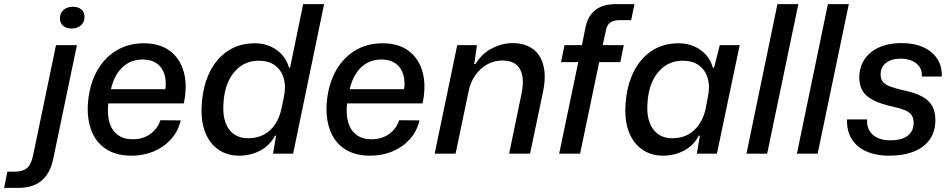

<svg xmlns="http://www.w3.org/2000/svg" viewBox="-146 -749 4642 936"><path d="M-126 167 -110 88H-77Q-36 88 -15.5 71.5Q5 55 15 10L127 -529H229L113 28Q103 75 80.5 106Q58 137 24 152Q-10 167 -56 167ZM202 -610Q176 -610 161 -624Q146 -638 146 -660Q146 -685 163.5 -700.5Q181 -716 210 -716Q236 -716 251 -702.5Q266 -689 266 -666Q266 -641 248.5 -625.5Q231 -610 202 -610Z M494 10Q423 10 374 -20.5Q325 -51 302 -106.5Q279 -162 282 -235Q287 -325 321.5 -393Q356 -461 416 -499.5Q476 -538 555 -538Q634 -538 683.5 -500Q733 -462 750.5 -396Q768 -330 750 -245H382Q376 -192 387.5 -152.5Q399 -113 428 -91.5Q457 -70 500 -70Q551 -70 586.5 -95.5Q622 -121 636 -163L735 -162Q722 -108 687 -69.5Q652 -31 602.5 -10.5Q553 10 494 10ZM392 -301 381 -314H670L658 -301Q667 -348 656.5 -384Q646 -420 618.5 -439.5Q591 -459 549 -459Q510 -459 478.5 -441.5Q447 -424 424.5 -389Q402 -354 392 -301Z M1019 10Q975 10 939.5 -7.5Q904 -25 880 -57Q856 -89 845 -133.5Q834 -178 837 -233Q842 -325 874.5 -393.5Q907 -462 963.5 -500Q1020 -538 1097 -538Q1138 -538 1172 -523Q1206 -508 1229.5 -481.5Q1253 -455 1263 -419H1268L1332 -729H1434L1283 0H1185L1200 -87L1195 -88Q1169 -39 1122 -14.5Q1075 10 1019 10ZM1063 -75Q1107 -75 1140 -92.5Q1173 -110 1195 -143Q1217 -176 1226 -219L1237 -271Q1249 -325 1237.5 -366Q1226 -407 1195 -430Q1164 -453 1116 -453Q1064 -453 1026 -425.5Q988 -398 966.5 -350Q945 -302 943 -238Q940 -188 953.5 -151Q967 -114 995 -94.5Q1023 -75 1063 -75Z M1658 10Q1587 10 1538 -20.5Q1489 -51 1466 -106.5Q1443 -162 1446 -235Q1451 -325 1485.5 -393Q1520 -461 1580 -499.5Q1640 -538 1719 -538Q1798 -538 1847.5 -500Q1897 -462 1914.5 -396Q1932 -330 1914 -245H1546Q1540 -192 1551.5 -152.5Q1563 -113 1592 -91.5Q1621 -70 1664 -70Q1715 -70 1750.5 -95.5Q1786 -121 1800 -163L1899 -162Q1886 -108 1851 -69.5Q1816 -31 1766.5 -10.5Q1717 10 1658 10ZM1556 -301 1545 -314H1834L1822 -301Q1831 -348 1820.5 -384Q1810 -420 1782.5 -439.5Q1755 -459 1713 -459Q1674 -459 1642.5 -441.5Q1611 -424 1588.5 -389Q1566 -354 1556 -301Z M1973 0 2083 -529H2179L2166 -437H2172Q2203 -488 2253 -513.5Q2303 -539 2355 -539Q2395 -539 2427.5 -524.5Q2460 -510 2480.5 -481Q2501 -452 2507.5 -407Q2514 -362 2501 -300L2438 0H2336L2396 -290Q2407 -342 2400.5 -378.5Q2394 -415 2370 -434.5Q2346 -454 2303 -454Q2263 -454 2229 -435Q2195 -416 2171 -382Q2147 -348 2138 -302L2075 0Z M2580 0 2673 -446H2589L2606 -529H2691L2709 -619Q2721 -673 2757.5 -701Q2794 -729 2857 -729H2947L2931 -651H2877Q2846 -651 2829.5 -639.5Q2813 -628 2808 -601L2792 -529H2895L2878 -446H2775L2682 0Z M3086 10Q3041 10 3006 -7.5Q2971 -25 2946.5 -57Q2922 -89 2911 -133.5Q2900 -178 2903 -233Q2908 -325 2940.5 -393.5Q2973 -462 3029.5 -500Q3086 -538 3163 -538Q3204 -538 3238 -523Q3272 -508 3296 -481.5Q3320 -455 3329 -419H3335L3363 -529H3460L3349 0H3251L3266 -87L3261 -88Q3235 -39 3188 -14.5Q3141 10 3086 10ZM3131 -75Q3175 -75 3207.5 -92.5Q3240 -110 3262.5 -143Q3285 -176 3294 -219L3304 -271Q3316 -325 3304.5 -366Q3293 -407 3262 -430Q3231 -453 3183 -453Q3131 -453 3093 -425.5Q3055 -398 3033.5 -350Q3012 -302 3010 -238Q3007 -188 3021 -151Q3035 -114 3063 -94.5Q3091 -75 3131 -75Z M3493 0 3644 -729H3746L3594 0Z M3739 0 3890 -729H3992L3840 0Z M4189 10Q4139 10 4099.5 -2.5Q4060 -15 4033.5 -38.5Q4007 -62 3994.5 -94.5Q3982 -127 3983 -167H4081Q4079 -135 4092.5 -112Q4106 -89 4132 -77Q4158 -65 4193 -65Q4252 -65 4280 -88Q4308 -111 4308 -150Q4308 -174 4297.5 -188.5Q4287 -203 4265 -212Q4243 -221 4207 -229Q4147 -242 4110.5 -261Q4074 -280 4058.5 -307Q4043 -334 4043 -370Q4043 -421 4068.5 -459.5Q4094 -498 4140.5 -518.5Q4187 -539 4248 -539Q4310 -539 4354.5 -519Q4399 -499 4423 -462.5Q4447 -426 4445 -376H4348Q4350 -403 4337 -422.5Q4324 -442 4300.5 -452.5Q4277 -463 4244 -463Q4200 -463 4173.5 -442.5Q4147 -422 4147 -386Q4147 -365 4157.5 -351Q4168 -337 4193 -327.5Q4218 -318 4258 -309Q4311 -298 4345.5 -280.5Q4380 -263 4397 -234.5Q4414 -206 4414 -164Q4414 -109 4387 -70Q4360 -31 4309.5 -10.5Q4259 10 4189 10Z"/></svg>

Font: Mona Sans ExtraLight Medium
Style: Italic
Weight: 500
Italic angle: -11.6951°
Version: Version 2.000